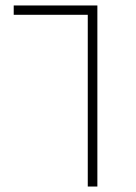

<svg xmlns="http://www.w3.org/2000/svg" viewBox="-20 -680 495 700"><path d="M300 0V-650L325 -626H30V-660H335V0Z"/></svg>

Font: Cairo Play ExtraLight
Style: Regular
Weight: 250
Version: Version 3.119